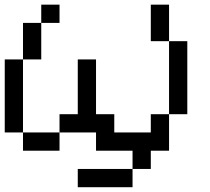

<svg xmlns="http://www.w3.org/2000/svg" viewBox="-20 -635 886 809"><path d="M153.8 -615.4H230.8V-538.5H153.8ZM769.2 -461.5V-153.8H692.3V-461.5ZM692.3 -615.4V-461.5H615.4V-615.4ZM230.8 -76.9V-153.8H307.7V-384.6H384.6V-153.8H461.5V-76.9H615.4V-153.8H692.3V0H615.4V76.9H538.5V0H384.6V-76.9ZM230.8 -76.9V0H76.9V-76.9H0V-384.6H76.9V-538.5H153.8V-384.6H76.9V-76.9ZM538.5 76.9V153.8H307.7V76.9Z"/></svg>

Font: Mintsoda - Lime Green 13x16
Style: Regular
Weight: 400
Designer: Mintsoda-15
Version: Version 1.0